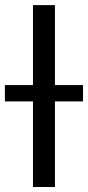

<svg xmlns="http://www.w3.org/2000/svg" viewBox="-44 -748 352 768"><path d="M175.8 -727.5V0H87.9V-727.5ZM-24.4 -342.3V-407.7H288.1V-342.3Z"/></svg>

Font: Inter
Style: Regular
Weight: 400
Designer: Rasmus Andersson
Foundry: rsms
Version: Version 4.000;git-8c9346024